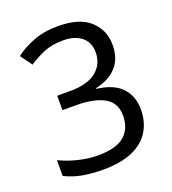

<svg xmlns="http://www.w3.org/2000/svg" viewBox="-134 -825 840 937"><g transform="rotate(-20 286.0 -357.0)"><path d="M493 -547Q493 -475 453 -432.5Q413 -390 345 -376V-372Q431 -362 473 -318Q515 -274 515 -203Q515 -141 486 -92.5Q457 -44 396.5 -17Q336 10 241 10Q185 10 137 1.5Q89 -7 45 -29V-111Q90 -89 142 -76.5Q194 -64 242 -64Q338 -64 380.5 -101.5Q423 -139 423 -205Q423 -272 370.5 -301.5Q318 -331 223 -331H154V-406H224Q312 -406 357.5 -443Q403 -480 403 -541Q403 -593 368 -621.5Q333 -650 273 -650Q215 -650 174 -633Q133 -616 93 -590L49 -650Q87 -680 143.5 -702Q200 -724 272 -724Q384 -724 438.5 -674Q493 -624 493 -547Z"/></g></svg>

Font: TSCustom
Style: Regular
Weight: 400
Designer: Monotype Design Team
Foundry: Monotype Imaging Inc.
Version: Version 2.004; ttfautohint (v1.8.3) -l 8 -r 50 -G 200 -x 14 